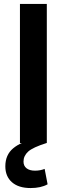

<svg xmlns="http://www.w3.org/2000/svg" viewBox="-20 -724 337 972"><path d="M217 -704V0H81V-704ZM135 228Q74 228 40.5 198.5Q7 169 7 118Q7 60 46.5 27Q86 -6 158 -22L216 0Q146 22 122.5 43.5Q99 65 99 94Q99 116 114.5 128Q130 140 157 140Q184 140 206 131L221 209Q187 228 135 228Z"/></svg>

Font: Prodigy Sans SemiBold
Style: Regular
Weight: 600
Designer: Wei Huang
Foundry: Wei Huang
Version: Version 1.003; ttfautohint (v1.8.3)